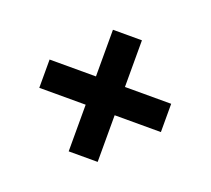

<svg xmlns="http://www.w3.org/2000/svg" viewBox="-83 -682 700 638"><g transform="rotate(20 267.0 -363.0)"><path d="M215.5 -148.5V-313.5H51.5V-413.5H215.5V-578.5H318V-413.5H481.5V-313.5H318V-148.5Z"/></g></svg>

Font: Big Shoulders Stencil Text Thin ExtraBold
Style: Regular
Weight: 800
Version: Version 2.001